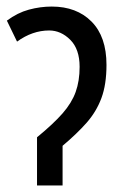

<svg xmlns="http://www.w3.org/2000/svg" viewBox="-20 -566 377 586"><path d="M138 -546Q214 -546 259.5 -500Q305 -454 305 -368Q305 -308 289.5 -266.5Q274 -225 244.5 -191.5Q215 -158 171 -121V0H93V-147Q143 -188 171 -220Q199 -252 211 -285.5Q223 -319 223 -362Q223 -416 194.5 -444.5Q166 -473 130 -473Q79 -473 32 -439L1 -503Q33 -527 68 -536.5Q103 -546 138 -546Z"/></svg>

Font: Noto Sans ExtraCondensed
Style: Regular
Weight: 400
Width: 2
Designer: Monotype Design Team
Foundry: Monotype Imaging Inc.
Version: Version 2.013; ttfautohint (v1.8.4.7-5d5b)